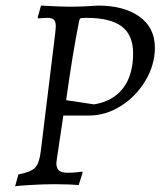

<svg xmlns="http://www.w3.org/2000/svg" viewBox="-20 -660 575 688"><path d="M535 -489Q535 -428 501.5 -371.5Q468 -315 413.5 -280.5Q359 -246 299 -246H207L184 -92Q182 -78 182 -75Q182 -57 191.5 -49Q201 -41 222 -41Q238 -41 253.5 -42.5Q269 -44 275 -45L276 -41L262 3Q253 2 228 1Q203 0 177 0Q137 0 86.5 3Q36 6 34 8L46 -35Q90 -43 105.5 -59Q121 -75 126 -117L178 -542Q180 -560 180 -565Q180 -583 173 -589.5Q166 -596 149 -596Q139 -596 129.5 -595Q120 -594 117 -594L115 -598L127 -640Q129 -640 166.5 -638Q204 -636 232 -636Q259 -636 289.5 -637.5Q320 -639 332 -640Q424 -640 479.5 -600.5Q535 -561 535 -489ZM457 -469Q457 -534 416.5 -565Q376 -596 290 -596Q271 -596 268 -594Q265 -592 263 -582Q240 -467 217 -301L317 -286Q385 -297 421 -344Q457 -391 457 -469Z"/></svg>

Font: Alegreya SC
Style: Italic
Weight: 400
Italic angle: -7°
Designer: Juan Pablo del Peral
Foundry: Huerta Tipografica
Version: Version 2.007; ttfautohint (v1.6)